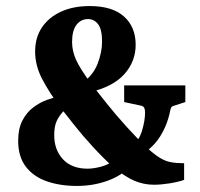

<svg xmlns="http://www.w3.org/2000/svg" viewBox="-20 -603 660 634"><path d="M555 -254Q547 -252 545 -247.5Q543 -243 541 -233Q532 -189 507.5 -150.5Q483 -112 433 -83L404 -48Q376 -20 330.5 -4.5Q285 11 234 11Q178 11 134 -4.5Q90 -20 65 -53Q40 -86 40 -138Q40 -178 54 -205Q68 -232 90 -248.5Q112 -265 136 -273.5Q160 -282 180 -286L250 -327Q288 -355 302.5 -393Q317 -431 317 -465Q317 -506 304 -523Q291 -540 271 -540Q247 -540 232.5 -521Q218 -502 218 -464Q218 -436 230.5 -407Q243 -378 282 -325Q303 -298 333.5 -260Q364 -222 398 -184.5Q432 -147 461 -119Q487 -95 506 -83Q525 -71 544 -67.5Q563 -64 588 -64V-9Q568 -2 540 2.5Q512 7 488 7Q455 7 424 -6Q393 -19 352 -53Q320 -82 286 -119Q252 -156 224 -191.5Q196 -227 178 -250Q141 -300 118.5 -343.5Q96 -387 96 -433Q96 -479 118.5 -512.5Q141 -546 181.5 -564.5Q222 -583 276 -583Q351 -583 389.5 -548.5Q428 -514 428 -455Q428 -400 390.5 -358Q353 -316 274 -298L216 -261Q203 -249 189.5 -235.5Q176 -222 167.5 -204Q159 -186 159 -157Q159 -108 188 -77Q217 -46 269 -46Q290 -46 317 -53.5Q344 -61 369 -84L412 -114Q439 -138 449 -171.5Q459 -205 459 -231Q459 -241 456.5 -246.5Q454 -252 446 -254L390 -266V-321H592V-266Z"/></svg>

Font: Rasa
Style: Regular
Weight: 400
Designer: Anna Giedrys (Yrsa+Rasa design), David Brezina (Yrsa art-direction, Rasa art-direction, design)
Foundry: Rosetta Type Foundry
Version: Version 2.004